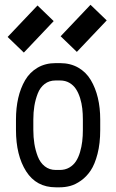

<svg xmlns="http://www.w3.org/2000/svg" viewBox="-20 -778 490 810"><path d="M80.6 -556.2 12.2 -622.1 138.2 -754.9 206.5 -689ZM304.2 -559.1 235.8 -625 361.8 -757.8 430.2 -691.9ZM402.8 -274.4V-229.5Q402.8 -172.9 391.4 -128.7Q379.9 -84.5 362.5 -58.6Q345.2 -32.7 321.8 -16.1Q298.3 0.5 276.6 6.3Q254.9 12.2 232.4 12.2H215.3Q133.3 12.2 90.3 -55.2Q47.4 -122.6 47.4 -230V-273.9Q47.4 -322.8 56.9 -364.3Q66.4 -405.8 85.9 -439.5Q105.5 -473.1 138.4 -492.4Q171.4 -511.7 214.4 -511.7H233.4Q276.9 -511.7 310.1 -492.7Q343.3 -473.6 363 -440.4Q382.8 -407.2 392.8 -365.2Q402.8 -323.2 402.8 -274.4ZM233.4 -438.5H214.4Q187.5 -438.5 168.2 -423.6Q148.9 -408.7 139.2 -383.3Q129.4 -357.9 125 -331.1Q120.6 -304.2 120.6 -273.9V-230Q120.6 -199.2 125 -171.6Q129.4 -144 139.4 -117.9Q149.4 -91.8 168.9 -76.4Q188.5 -61 215.3 -61H232.4Q254.9 -61 272.2 -71Q289.6 -81.1 300.3 -97.4Q311 -113.8 317.6 -136.2Q324.2 -158.7 326.9 -181.4Q329.6 -204.1 329.6 -229.5V-274.4Q329.6 -298.3 327.1 -320.3Q324.7 -342.3 317.9 -364.3Q311 -386.2 300.5 -402.3Q290 -418.5 272.9 -428.5Q255.9 -438.5 233.4 -438.5Z"/></svg>

Font: Anka/Coder Narrow
Style: Regular
Weight: 400
Width: 3
Monospace: yes
Version: Version 001.100